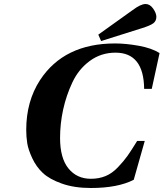

<svg xmlns="http://www.w3.org/2000/svg" viewBox="-20 -924 817 959"><path d="M471 -751 643 -874Q683 -904 707 -904Q729 -904 745 -881Q761 -858 761 -840Q761 -819 745.5 -807.5Q730 -796 688 -783L485 -719ZM111 -275Q111 -418 180 -524Q300 -707 555 -707Q608 -707 672.5 -695.5Q737 -684 777 -659L738 -480H700Q698 -661 557 -661Q485 -661 429 -620Q373 -579 342 -513.5Q311 -448 295.5 -377Q280 -306 280 -235Q280 -134 322 -82.5Q364 -31 434 -31Q474 -31 507 -44.5Q540 -58 569 -88.5Q598 -119 616.5 -145Q635 -171 665 -220H703L648 -26Q568 15 434 15Q351 15 289 -7Q227 -29 194 -60Q161 -91 141 -134Q121 -177 116 -209Q111 -241 111 -275Z"/></svg>

Font: Heuristica
Style: Bold Italic
Weight: 700
Italic angle: -13°
Version: Version 1.0.2